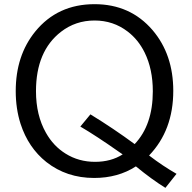

<svg xmlns="http://www.w3.org/2000/svg" viewBox="-20 -821 930 930"><path d="M781.2 88.9Q716.8 49.3 638.2 -15.1Q551.8 41 436 41Q302.7 41 204.6 -36.1Q117.2 -105.5 79.6 -221.2Q56.2 -294.4 56.2 -379.9Q56.2 -552.2 150.9 -668.5Q258.8 -800.8 438 -800.8Q611.3 -800.8 719.2 -674.8Q819.3 -557.1 819.3 -380.9Q819.3 -189.9 702.1 -67.9Q766.1 -18.6 835 21ZM418 -267.1Q530.3 -198.2 632.3 -123Q720.2 -215.8 720.2 -378.9Q720.2 -485.8 680.7 -566.4Q649.9 -628.9 598.6 -668Q528.8 -721.7 438 -721.7Q346.2 -721.7 275.4 -667Q154.3 -573.2 154.3 -379.4Q154.3 -262.7 202.6 -177.7Q238.8 -113.3 297.9 -76.7Q361.3 -37.1 440.4 -37.1Q517.6 -37.1 574.2 -73.2L562 -81.5Q446.8 -162.6 369.1 -208Z"/></svg>

Font: FORM UDPGothic
Style: Regular
Weight: 400
Foundry: Pronama LLC
Version: Version 1.05101